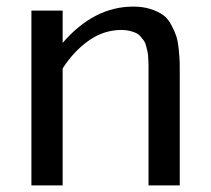

<svg xmlns="http://www.w3.org/2000/svg" viewBox="-20 -562 640 582"><path d="M430.2 -347.2Q430.2 -360.4 430.2 -366.7Q430.2 -373 429.4 -385.7Q428.7 -398.4 427.2 -405Q425.8 -411.6 423.1 -422.1Q420.4 -432.6 416.3 -438.5Q412.1 -444.3 406 -451.4Q399.9 -458.5 391.8 -462.2Q383.8 -465.8 372.8 -468.5Q361.8 -471.2 348.1 -471.2Q295.4 -471.2 249.8 -439.5Q204.1 -407.7 169.9 -354.5V0H75.2V-529.8H169.9V-432.1Q265.1 -542 383.8 -542Q413.1 -542 436 -534.7Q459 -527.3 473.6 -517.1Q488.3 -506.8 498.5 -487.8Q508.8 -468.8 513.9 -453.9Q519 -439 521.7 -413.1Q524.4 -387.2 524.7 -373Q524.9 -358.9 524.9 -332Q524.9 -330.1 524.9 -329.1V0H430.2Z"/></svg>

Font: Aurulent Sans Mono
Style: Regular
Weight: 400
Monospace: yes
Version: Version 2007.05.04